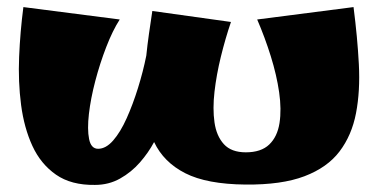

<svg xmlns="http://www.w3.org/2000/svg" viewBox="-20 -503 1067 542"><path d="M248 19Q181 20 138 -10Q95 -40 71.5 -91Q48 -142 39.5 -207Q31 -272 34 -343Q37 -414 46 -483L318 -448Q298 -417 280 -370.5Q262 -324 249 -274.5Q236 -225 231 -181.5Q226 -138 231.5 -110.5Q237 -83 257 -83Q279 -83 299.5 -106.5Q320 -130 337.5 -169Q355 -208 369.5 -254.5Q384 -301 393 -346Q396 -376 400.5 -407.5Q405 -439 410 -472L632 -441Q616 -394 603.5 -343Q591 -292 585.5 -244Q580 -196 585.5 -157.5Q591 -119 612 -96Q633 -73 674 -73Q717 -73 740 -95Q763 -117 769 -155.5Q775 -194 768 -242.5Q761 -291 744.5 -344Q728 -397 706 -448L978 -483Q989 -398 993 -322Q997 -246 985 -183.5Q973 -121 938.5 -75.5Q904 -30 839.5 -5.5Q775 19 673 18Q564 17 503 -14Q442 -45 415 -102Q399 -72 375 -44.5Q351 -17 319 1Q287 19 248 19Z"/></svg>

Font: Marhey ExtraBold
Style: Regular
Weight: 800
Designer: Nur Syamsi & Bustanul Arifin
Foundry: Namelatype
Version: Version 1.000; ttfautohint (v1.8.4.7-5d5b)